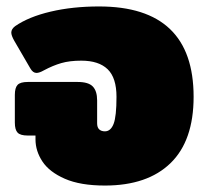

<svg xmlns="http://www.w3.org/2000/svg" viewBox="-20 -560 635 595"><path d="M90 -128V-140H66Q43 -140 34.5 -149Q26 -158 26 -180V-266Q26 -288 34.5 -297Q43 -306 66 -306H221Q254 -306 267.5 -292Q281 -278 281 -249V-178Q281 -165 287.5 -159Q294 -153 305 -153Q323 -153 332 -176Q341 -199 341 -260Q341 -319 313.5 -345.5Q286 -372 232 -372Q196 -372 170 -364.5Q144 -357 116 -342Q102 -334 93 -334Q82 -334 74 -348L24 -434Q15 -450 15 -459Q15 -470 27 -479Q69 -508 137 -524Q205 -540 287 -540Q580 -540 580 -260Q580 -124 508.5 -54.5Q437 15 305 15Q229 15 181 -6Q133 -27 111.5 -59.5Q90 -92 90 -128Z"/></svg>

Font: Mitr
Style: Bold
Weight: 700
Designer: Thanarat Vachiruckul
Foundry: Cadson Demak
Version: Version 1.003